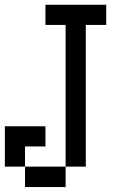

<svg xmlns="http://www.w3.org/2000/svg" viewBox="-20 -712 540 790"><path d="M167 -609.4V-692.4H417V-609.4H333V-26.4H250V-609.4ZM0 -26.4V-192.4H167V-109.4H83V-26.4H250V57.6H83V-26.4Z"/></svg>

Font: KH Dot kagurazaka 12
Style: Regular
Weight: 400
Designer: Original version for X68000 by Keitarou Hiraki (http://hp.vector.co.jp/authors/VA000874/) / TrueType conversion by Homem
Version: Version 1.00.20150527